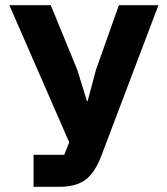

<svg xmlns="http://www.w3.org/2000/svg" viewBox="-20 -718 640 738"><path d="M109 -123H227L246 -171L16 -698H175L277 -450L314 -330H317L349 -450L437 -698H589L371 -123Q345 -53 308 -26.5Q271 0 209 0H109Z"/></svg>

Font: Lilex Nerd Font
Style: Bold
Weight: 700
Designer: Mike Abbink, Paul van der Laan, Pieter van Rosmalen, Mikhael Khrustik
Foundry: Mikhael Khrustik
Version: Version 2.400; ttfautohint (v1.8.4.7-5d5b);Nerd Fonts 3.3.0